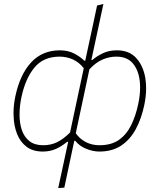

<svg xmlns="http://www.w3.org/2000/svg" viewBox="-20 -759 808 973"><path d="M275 194Q287 138 298.5 85.5Q310 32.5 322.5 -26.5L325.5 -40.5H320.5Q290.5 -16 261.5 -3.5Q232.5 9 197 9Q147 9 115 -15Q83 -39 66.8 -79.5Q50.5 -120 49 -170Q48.5 -177.5 48.5 -185.5Q48.5 -228 58 -272Q81.5 -382 138 -443Q194.5 -504 283.5 -504Q324.5 -504 355.8 -487.8Q387 -471.5 407 -451.5H412L421 -493.5Q435 -558 447.8 -617.5Q460.5 -677 472 -731L504 -739Q491 -678 478.2 -618.5Q465.5 -559 451.5 -494.5L443 -455H448Q470 -474 501 -489Q532 -504 572.5 -504Q634.5 -504 670.2 -465Q706 -426 716.5 -363Q720.5 -338 720.5 -311.5Q720.5 -270.5 711 -226Q696.5 -157 667.8 -104Q639 -51 593.8 -21Q548.5 9 483.5 9Q451 9 416.2 -5.2Q381.5 -19.5 361.5 -45.5H356.5L352.5 -27Q340 31 329 83.5Q318 135.5 306 192ZM199 -23Q239 -23 271 -39.2Q303 -55.5 335 -87.5L404.5 -413.5Q380 -444.5 348.2 -458.2Q316.5 -472 282 -472Q200 -472 154.2 -416.2Q108.5 -360.5 88.5 -266Q79 -221 79 -177.5Q79 -134 91 -99.2Q103 -64.5 129.2 -43.8Q155.5 -23 199 -23ZM484 -23Q544 -23 582.8 -50.2Q621.5 -77.5 644.8 -124.8Q668 -172 680.5 -232Q690 -275.5 690 -315.5Q690 -333 688 -350Q681.5 -404.5 652.8 -438.2Q624 -472 569 -472Q533 -472 498.5 -456.8Q464 -441.5 433 -407.5L364 -83.5Q385.5 -53.5 416.5 -38.2Q447.5 -23 484 -23Z"/></svg>

Font: Heraclito Thin
Style: Italic
Weight: 100
Italic angle: -12°
Designer: Kostas Bartsokas (font) & Cristiano Sobral (main changes)
Foundry: Kostas Bartsokas (font) & Cristiano Sobral (main changes)
Version: Version 1.00;July 8, 2020;FontCreator 13.0.0.2655 64-bit